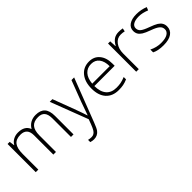

<svg xmlns="http://www.w3.org/2000/svg" viewBox="89 -1330 2381 2381"><g transform="rotate(-45 1279.5 -140.0)"><path d="M745.2 0H700.7V-324.6Q700.7 -396.4 672.6 -429.7Q644.6 -463.1 585.9 -463.1Q509.6 -463.1 473.5 -421.1Q437.3 -379.2 437.3 -289.7V0H391.3V-338.2Q391.3 -463.1 276.5 -463.1Q198.7 -463.1 163.3 -417.8Q127.9 -372.6 127.9 -273V0H82.9V-494.4H120.3L129.4 -426.7H132.5Q152.2 -463.1 190.1 -483.6Q228 -504 274 -504Q390.8 -504 424.2 -416.1H425.7Q449.9 -458.5 490.6 -481.3Q531.3 -504 583.4 -504Q665.3 -504 705.3 -460.3Q745.2 -416.6 745.2 -323.6Z M882.2 224Q855.4 224 824.6 214.4V175.4Q851.9 182.5 881.2 182.5Q926.7 182.5 954 137.5Q968.1 114.8 986.9 66.5Q1005.6 18.2 1011.6 0L822.5 -494.4H869.1L973.7 -216.9Q1019.7 -93 1033.9 -44.5H1036.9Q1056.6 -105.2 1099.1 -219.9L1203.7 -494.4H1250.3L1028.8 79.9Q1002.5 149.1 983.8 174.4Q947.4 224 882.2 224Z M1660.3 -281.1Q1660.3 -366.5 1623.1 -415.3Q1585.9 -464.1 1516.7 -464.1Q1447.4 -464.1 1404.4 -416.8Q1361.5 -369.6 1354.4 -281.1ZM1532.9 9.1Q1425.2 9.1 1364.5 -57.1Q1304.3 -124.4 1304.3 -243.2Q1304.3 -362 1362.7 -433Q1421.1 -504 1519.7 -504Q1607.2 -504 1657.2 -442.9Q1707.8 -382.7 1707.8 -277.6V-241.2H1351.9Q1352.4 -139.5 1399.1 -85.7Q1445.9 -31.9 1532.9 -31.9Q1573.8 -31.9 1606.7 -37.7Q1639.5 -43.5 1688.6 -63.2V-22.2Q1648.1 -4.6 1612.2 2.3Q1576.3 9.1 1532.9 9.1Z M2039.4 -504Q2071.3 -504 2106.7 -498L2098.1 -454.5Q2067.2 -462.1 2033.9 -462.1Q1970.2 -462.1 1930 -408.2Q1889.8 -354.4 1889.8 -273V0H1844.8V-494.4H1882.7L1887.3 -405.5H1890.8Q1920.6 -459.6 1955.5 -481.8Q1990.9 -504 2039.4 -504Z M2452.5 -230.5Q2513.7 -192.1 2513.7 -127.1Q2513.7 -62.2 2463.3 -26.5Q2413 9.1 2317.2 9.1Q2221.4 9.1 2162.8 -21.2V-70.3Q2237.6 -32.9 2314.7 -32.9Q2391.8 -32.9 2430.5 -56.6Q2469.2 -80.4 2469.2 -120.1Q2469.2 -159.8 2438.8 -184.5Q2408.5 -210.3 2338 -235.3Q2267.4 -260.4 2235.8 -280.6Q2204.2 -300.8 2189.6 -325.3Q2174.9 -349.8 2174.9 -384.2Q2174.9 -439.8 2221.7 -471.9Q2268.5 -504 2349.8 -504Q2431.2 -504 2504 -474.2L2486.9 -433.3Q2413.5 -463.1 2352.4 -463.1Q2291.2 -463.1 2255.8 -443.1Q2220.4 -423.2 2220.4 -386Q2220.4 -348.8 2248.2 -325.6Q2276 -302.3 2348.6 -276.3Q2421.1 -250.3 2452.5 -230.5Z"/></g></svg>

Font: Khula Light
Style: Regular
Weight: 300
Designer: Erin McLaughlin, Steve Matteson
Version: Version 1.002;PS 1.0;hotconv 1.0.72;makeotf.lib2.5.5900; ttf